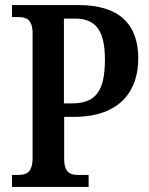

<svg xmlns="http://www.w3.org/2000/svg" viewBox="-20 -734 584 754"><path d="M27 0H328V-47H289C258 -47 232 -54 232 -110V-275H270C455 -275 523 -381 523 -504C523 -638 449 -714 290 -714H27V-667H52C82 -667 108 -659 108 -603V-115C108 -55 83 -47 50 -47H27ZM262 -328H231V-661H275C359 -661 392 -610 392 -500C392 -375 355 -328 262 -328Z"/></svg>

Font: Noto Serif Bengali Condensed SemiBold
Style: Regular
Weight: 600
Width: 3
Designer: Juan Bruce, Universal Thirst, Indian Type Foundry and the Monotype Design Team.
Foundry: Monotype Imaging Inc.
Version: Version 2.003